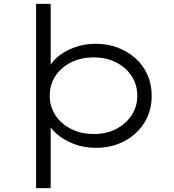

<svg xmlns="http://www.w3.org/2000/svg" viewBox="-20 -760 904 1000"><path d="M168 220V-740H244V-395L231 -393Q241 -429 276.5 -460.5Q312 -492 364.5 -512Q417 -532 479 -532Q540 -532 593 -512Q646 -492 686 -456Q726 -420 748 -370.5Q770 -321 770 -261Q770 -182 732 -121Q694 -60 628 -25Q562 10 480 10Q415 10 361.5 -11.5Q308 -33 272 -65.5Q236 -98 226 -133H244V220ZM468 -62Q535 -62 585.5 -88.5Q636 -115 665.5 -160Q695 -205 695 -261Q695 -319 665.5 -364Q636 -409 585 -435Q534 -461 468 -461Q401 -461 349.5 -435Q298 -409 268.5 -364Q239 -319 239 -262Q239 -205 268.5 -160Q298 -115 350 -88.5Q402 -62 468 -62Z"/></svg>

Font: Lexend Mega Light
Style: Regular
Weight: 300
Version: Version 1.007